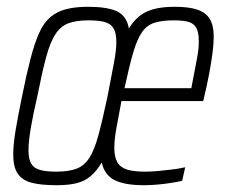

<svg xmlns="http://www.w3.org/2000/svg" viewBox="-20 -538 665 566"><path d="M147 8Q100 8 72.5 0.5Q45 -7 32 -26.5Q19 -46 19 -82Q19 -112 26 -154Q33 -196 45 -254Q58 -319 70 -365Q82 -411 95.5 -441Q109 -471 128.5 -487.5Q148 -504 175 -511Q202 -518 240 -518Q295 -518 324 -505Q353 -492 360 -454Q381 -489 412 -503.5Q443 -518 495 -518Q537 -518 562 -509.5Q587 -501 598.5 -482Q610 -463 610 -430Q610 -409 606.5 -382Q603 -355 596.5 -320Q590 -285 579 -240H338Q329 -193 323 -159.5Q317 -126 317 -102Q317 -75 326 -59.5Q335 -44 355 -38Q375 -32 408 -32Q426 -32 447 -34Q468 -36 488.5 -38.5Q509 -41 526 -45L517 -5Q504 -2 485.5 1Q467 4 445.5 6Q424 8 404 8Q348 8 318 -7Q288 -22 280 -59Q265 -34 247.5 -19Q230 -4 206 2Q182 8 147 8ZM146 -32Q182 -32 205 -40.5Q228 -49 243 -72Q258 -95 270 -139Q282 -183 297 -254Q308 -312 315.5 -350.5Q323 -389 323 -414Q323 -440 315 -454Q307 -468 289 -473Q271 -478 241 -478Q205 -478 182 -469.5Q159 -461 143.5 -437.5Q128 -414 116 -369.5Q104 -325 90 -254Q77 -198 70.5 -159Q64 -120 64 -95Q64 -69 72 -55.5Q80 -42 98 -37Q116 -32 146 -32ZM347 -278H544Q554 -331 559 -356.5Q564 -382 565 -394Q566 -406 566 -417Q566 -444 558 -457Q550 -470 534 -474Q518 -478 493 -478Q458 -478 435.5 -471Q413 -464 398.5 -443Q384 -422 372.5 -382.5Q361 -343 347 -278Z"/></svg>

Font: Saira Condensed ExtraLight
Style: Italic
Weight: 250
Width: 3
Italic angle: -12°
Designer: Hector Gatti with collaboration of the Omnibus-Type team
Foundry: Omnibus-Type
Version: Version 1.101